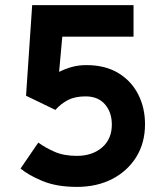

<svg xmlns="http://www.w3.org/2000/svg" viewBox="-20 -720 651 752"><path d="M281.5 12Q202 12 146.5 -11Q91 -34 60.5 -60L130 -161.5Q157.5 -141.5 193.8 -125.5Q230 -109.5 281 -109.5Q341.5 -109.5 379.8 -142.5Q418 -175.5 418 -232Q418 -280.5 391 -311.5Q364 -342.5 315 -342.5Q273.5 -342.5 245.5 -327.8Q217.5 -313 197 -289.5L82 -345L106 -700H503V-576.5H224L211.5 -438.5Q235.5 -450.5 261.8 -457.8Q288 -465 318.5 -465Q392 -465 443.2 -434Q494.5 -403 521.2 -350.5Q548 -298 548 -233.5Q548 -160.5 513.8 -105.2Q479.5 -50 419.5 -19Q359.5 12 281.5 12Z"/></svg>

Font: Overpass
Style: Bold
Weight: 700
Designer: Delve Withrington, Dave Bailey, Thomas Jockin
Foundry: Delve Fonts LLC
Version: Version 4.000; ttfautohint (v1.8.3)